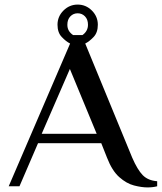

<svg xmlns="http://www.w3.org/2000/svg" viewBox="-20 -813 706 838"><path d="M624 5Q598 5 565 -3.5Q532 -12 500.5 -40Q469 -68 447 -125L422 -188H146L65 0H18L286 -623Q268 -632 249.5 -651.5Q231 -671 231 -705Q231 -741 257 -767Q283 -793 319 -793Q355 -793 381 -767Q407 -741 407 -705Q407 -671 388.5 -651.5Q370 -632 352 -623L557 -125Q580 -72 603 -48.5Q626 -25 666 -22V0Q647 5 624 5ZM299 -660H340Q364 -677 364 -705Q364 -728 351 -741.5Q338 -755 319 -755Q300 -755 287 -741.5Q274 -728 274 -705Q274 -690 280.5 -679Q287 -668 299 -660ZM162 -229H402L285 -512Z"/></svg>

Font: El Messiri Medium
Style: Regular
Weight: 500
Designer: Mohamed Gaber
Foundry: Kief Type Foundry
Version: Version 2.020; ttfautohint (v1.8.3)